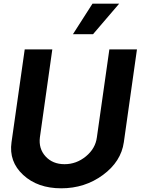

<svg xmlns="http://www.w3.org/2000/svg" viewBox="-20 -1020 778 1050"><path d="M485.8 -1000H631.8L488.8 -833H378.9ZM43 -242.2 115.2 -750H266.1L198.2 -269Q190.4 -207 229.2 -164.6Q268.1 -122.1 333 -122.1Q397.9 -122.1 450 -165Q502 -208 509.8 -269L578.1 -750H729L657.2 -242.2Q642.1 -136.2 543 -63.2Q443.8 9.8 314.9 9.8Q186 9.8 106.9 -63.2Q27.8 -136.2 43 -242.2Z"/></svg>

Font: Oakes Grotesk
Style: Bold Italic
Weight: 700
Designer: Samuel Oakes
Foundry: Samuel Oakes
Version: Version 1.0 | wf-rip DC20170320